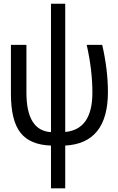

<svg xmlns="http://www.w3.org/2000/svg" viewBox="-20 -779 640 1039"><path d="M333 -758.8V-64.9Q480 -78.6 480 -277.8Q480 -399.9 449.2 -536.1H533.2Q564 -401.4 564 -280.8Q564 -3.9 333 8.8V240.2H255.9V8.8Q142.1 4.9 90.6 -61Q39.1 -127 39.1 -271V-536.1H123V-277.8Q123 -71.8 255.9 -64V-758.8Z"/></svg>

Font: WenQuanYi Micro Hei Mono
Style: Regular
Weight: 400
Foundry: Ascender Corporation
Version: Version 0.2.0-beta